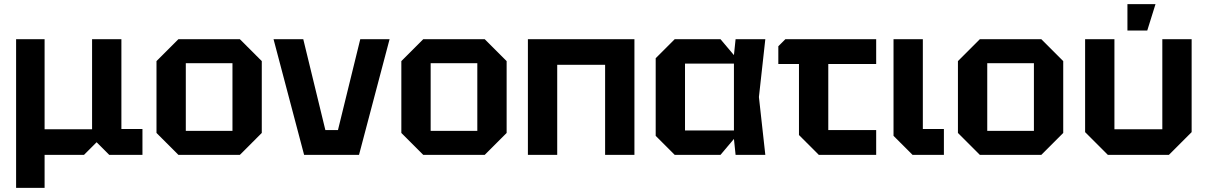

<svg xmlns="http://www.w3.org/2000/svg" viewBox="-20 -750 5850 930"><path d="M58 160V-560H196V-124H426V-560H568V-125H670V0H509L448 -61L387 0H196V160Z M738 -106V-454L844 -560H1142L1248 -454V-106L1142 0H844ZM880 -116H1106V-444H880Z M1453 0 1305 -560H1449L1556 -120H1617L1725 -560H1867L1719 0Z M1924 -106V-454L2030 -560H2328L2434 -454V-106L2328 0H2030ZM2066 -116H2292V-444H2066Z M2537 0V-560H3053V0H2911V-436H2679V0Z M3248 0 3156 -92V-468L3248 -560H3470L3535 -483L3543 -560H3687L3656 -280L3687 0H3543L3535 -77L3470 0ZM3298 -118H3535V-442H3298Z M3850 -96V-440H3750V-526L3784 -560H4224V-440H3992V-120H4224V0H3946Z M4308 -560H4450V-125H4552V0H4400L4308 -92Z M4620 -106V-454L4726 -560H5024L5130 -454V-106L5024 0H4726ZM4762 -116H4988V-444H4762Z M5752 -560V-110L5642 0H5346L5236 -110V-560H5378V-124H5610V-560ZM5441 -602V-730H5577L5537 -602Z"/></svg>

Font: Tektur SemiBold
Style: Regular
Weight: 600
Designer: Adam Jagosz
Foundry: Adam Jagosz
Version: Version 1.005;gftools[0.9.30]